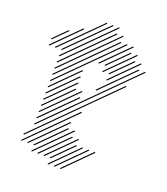

<svg xmlns="http://www.w3.org/2000/svg" viewBox="-149 -894 906 1039"><g transform="rotate(20 303.5 -375.0)"><path d="M71.4 -67.1 504.3 -500 500 -504.3 67.1 -71.4ZM107.1 -31.4 290 -214.3 285.7 -218.6 102.9 -35.7ZM142.9 -31.4 290 -178.6 285.7 -182.9 138.6 -35.7ZM142.9 4.3 325.7 -178.6 321.4 -182.9 138.6 0ZM178.6 4.3 325.7 -142.9 321.4 -147.1 174.3 0ZM214.3 4.3 361.4 -142.9 357.1 -147.1 210 0ZM250 4.3 361.4 -107.1 357.1 -111.4 245.7 0ZM250 40 397.1 -107.1 392.9 -111.4 245.7 35.7ZM285.7 40 432.9 -107.1 428.6 -111.4 281.4 35.7ZM321.4 40 468.6 -107.1 464.3 -111.4 317.1 35.7ZM71.4 -31.4 325.7 -285.7 321.4 -290 67.1 -35.7ZM107.1 -138.6 575.7 -607.1 571.4 -611.4 102.9 -142.9ZM107.1 -174.3 290 -357.1 285.7 -361.4 102.9 -178.6ZM107.1 -210 290 -392.9 285.7 -397.1 102.9 -214.3ZM107.1 -245.7 254.3 -392.9 250 -397.1 102.9 -250ZM107.1 -281.4 254.3 -428.6 250 -432.9 102.9 -285.7ZM107.1 -317.1 254.3 -464.3 250 -468.6 102.9 -321.4ZM107.1 -352.9 254.3 -500 250 -504.3 102.9 -357.1ZM357.1 -424.3 540 -607.1 535.7 -611.4 352.9 -428.6ZM392.9 -495.7 540 -642.9 535.7 -647.1 388.6 -500ZM392.9 -531.4 504.3 -642.9 500 -647.1 388.6 -535.7ZM357.1 -531.4 504.3 -678.6 500 -682.9 352.9 -535.7ZM357.1 -567.1 468.6 -678.6 464.3 -682.9 352.9 -571.4ZM321.4 -567.1 468.6 -714.3 464.3 -718.6 317.1 -571.4ZM107.1 -388.6 432.9 -714.3 428.6 -718.6 102.9 -392.9ZM107.1 -424.3 397.1 -714.3 392.9 -718.6 102.9 -428.6ZM107.1 -460 397.1 -750 392.9 -754.3 102.9 -464.3ZM107.1 -495.7 361.4 -750 357.1 -754.3 102.9 -500ZM107.1 -567.1 325.7 -785.7 321.4 -790 102.9 -571.4ZM107.1 -531.4 361.4 -785.7 357.1 -790 102.9 -535.7ZM71.4 -567.1 290 -785.7 285.7 -790 67.1 -571.4ZM35.7 -567.1 182.9 -714.3 178.6 -718.6 31.4 -571.4ZM35.7 -602.9 111.4 -678.6 107.1 -682.9 31.4 -607.1Z"/></g></svg>

Font: Gossip High Needlepoint
Style: Regular
Weight: 100
Width: 7
Designer: Deborah Khodanovich
Version: Version 1.001;Glyphs 3.3.1 (3343)